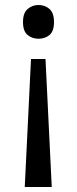

<svg xmlns="http://www.w3.org/2000/svg" viewBox="-20 -566 309 768"><path d="M104 -330H162L187 182H79ZM196 -478Q196 -441 178 -426Q160 -411 134 -411Q109 -411 90.5 -426Q72 -441 72 -478Q72 -514 90.5 -530Q109 -546 134 -546Q160 -546 178 -530Q196 -514 196 -478Z"/></svg>

Font: Noto Sans Armenian
Style: Regular
Weight: 400
Designer: Monotype Design Team
Foundry: Monotype Imaging Inc.
Version: Version 2.007